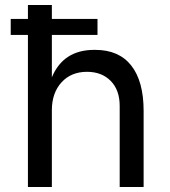

<svg xmlns="http://www.w3.org/2000/svg" viewBox="-20 -750 680 770"><path d="M188 0H92V-610H23V-674H92V-730H188V-674H371V-610H188V-440Q234 -550 358 -550H362Q457 -550 506.5 -487Q556 -424 556 -305V0H460V-325Q460 -389 424 -425.5Q388 -462 329 -462Q265 -462 226.5 -419.5Q188 -377 188 -308Z"/></svg>

Font: Sora
Style: Regular
Weight: 400
Designer: Jonathan Barnbrook, Julián Moncada
Foundry: Barnbrook Fonts
Version: Version 2.000